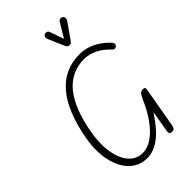

<svg xmlns="http://www.w3.org/2000/svg" viewBox="-352 -1351 1481 1481"><g transform="rotate(-45 388.5 -610.0)"><path d="M331 9Q266 9 216.5 -24.2Q167 -57.5 136.5 -117.5Q106 -177.5 97.2 -258.2Q88.5 -339 105 -434Q194.5 -928.5 526.5 -928.5Q593 -928.5 653.2 -899.2Q713.5 -870 766.5 -814Q775.5 -805 776.5 -793.8Q777.5 -782.5 770 -774.5Q762 -766.5 752 -765.2Q742 -764 730 -776Q680 -828.5 628.5 -852.8Q577 -877 525 -877Q241 -877 165 -435Q151 -352.5 156 -281.5Q161 -210.5 183.2 -157.2Q205.5 -104 243.2 -74Q281 -44 332.5 -44Q373 -44 413 -64.5Q453 -85 490.8 -123.8Q528.5 -162.5 562.8 -216.5Q597 -270.5 626 -337.5Q638 -365.5 649.2 -378.8Q660.5 -392 680 -392Q696.5 -392 700.5 -385.2Q704.5 -378.5 701 -361L643.5 -33.5Q641.5 -21.5 634.8 -10.5Q628 0.5 606.5 0Q589.5 -1 585.5 -10.2Q581.5 -19.5 583.5 -31L614 -208Q535.5 -89.5 467.5 -40.2Q399.5 9 331 9ZM518 -1031.5Q513.5 -1031.5 506.2 -1036.2Q499 -1041 495 -1049L438 -1180.5Q428.5 -1201 433.8 -1212.8Q439 -1224.5 449 -1227.5Q462.5 -1231.5 473 -1226.2Q483.5 -1221 487 -1208L526 -1096.5L592 -1207Q603.5 -1226.5 617.2 -1227.2Q631 -1228 639.5 -1221Q649.5 -1211.5 649.2 -1200Q649 -1188.5 641.5 -1177.5L550.5 -1047Q542 -1034.5 533.8 -1033Q525.5 -1031.5 518 -1031.5Z"/></g></svg>

Font: Edu VIC WA NT Hand
Style: Regular
Weight: 400
Designer: Tina and Corey Anderson, Eben Sorkin, Mirko Velimirovic
Foundry: Google for Education
Version: Version 1.000